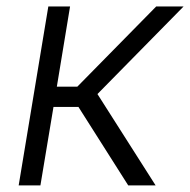

<svg xmlns="http://www.w3.org/2000/svg" viewBox="-20 -562 577 582"><path d="M36.6 0 126.5 -542.5H192.4L152.3 -299.3H214.4L453.6 -542.5H536.6L275.4 -276.9L451.7 0H368.7L217.8 -237.8H142.1L102.5 0Z"/></svg>

Font: Inter 16pt Light
Style: Italic
Weight: 300
Italic angle: -9.3988°
Version: Version 4.001;git-66647c0bb